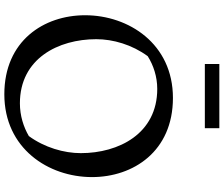

<svg xmlns="http://www.w3.org/2000/svg" viewBox="-92 -916 1018 873"><g transform="rotate(90 416.5 -479.0)"><path d="M48.8 -357.4C48.8 -169.9 165 9.8 408.2 9.8C654.8 9.8 784.7 -190.9 784.7 -388.7C784.7 -576.2 668 -756.8 424.8 -756.8C178.2 -756.8 48.8 -555.2 48.8 -357.4ZM157.7 -408.2C157.7 -484.4 182.6 -570.8 234.9 -642.1C275.9 -668 327.6 -685.5 383.8 -685.5C587.4 -685.5 675.8 -510.3 675.8 -337.9C675.8 -261.7 650.4 -172.9 598.1 -101.6C557.1 -77.6 505.4 -61 449.2 -61C245.6 -61 157.7 -235.8 157.7 -408.2ZM270.5 -901.9H562.5V-967.8H270.5Z"/></g></svg>

Font: Donegal One
Style: Regular
Weight: 400
Designer: Gary Lonergan
Foundry: Sorkin Type Co.
Version: Version 1.004